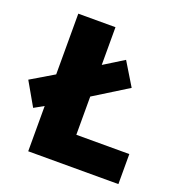

<svg xmlns="http://www.w3.org/2000/svg" viewBox="-144 -825 882 936"><g transform="rotate(20 297.0 -357.0)"><path d="M104 0V-234.9L54.2 -207L-15.1 -328.1L104 -398.9V-713.9H296.9V-518.1L399.9 -582L472.2 -462.9L296.9 -354V-155.8H571.8V0Z"/></g></svg>

Font: OpenSansExtrabold
Style: Regular
Weight: 800
Foundry: Ascender Corporation
Version: Version 1.10